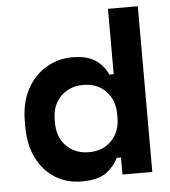

<svg xmlns="http://www.w3.org/2000/svg" viewBox="-52 -747 715 808"><g transform="rotate(-5 306.0 -343.0)"><path d="M261 14Q200 14 151 -15.5Q102 -45 73 -101.5Q44 -158 44 -239V-257Q44 -337 74.5 -393.5Q105 -450 155.5 -480Q206 -510 266 -510Q326 -510 361.5 -487.5Q397 -465 416 -424H434V-700H560V0H434V-72H416Q401 -39 366.5 -12.5Q332 14 261 14ZM302 -106Q361 -106 397.5 -143.5Q434 -181 434 -242V-254Q434 -315 397.5 -352.5Q361 -390 302 -390Q244 -390 207 -353Q170 -316 170 -254V-242Q170 -180 207 -143Q244 -106 302 -106Z"/></g></svg>

Font: Space Mono
Style: Bold
Weight: 700
Monospace: yes
Designer: Colophon Foundry + Benjamin Critton
Foundry: Colophon Foundry & Benjamin Critton
Version: Version 1.003; ttfautohint (v1.8.4.7-5d5b)